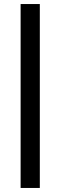

<svg xmlns="http://www.w3.org/2000/svg" viewBox="-20 -740 300 950"><path d="M82 190H177V-720H82Z"/></svg>

Font: Fixel Display Medium
Style: Regular
Weight: 500
Designer: AlfaBravo + MacPaw
Foundry: Kyrylo Tkachov, Marchela Mozhyna, Serhii Makarenko, Maria Weinstein, Zakhar Kryvoshyya
Version: Version 1.211